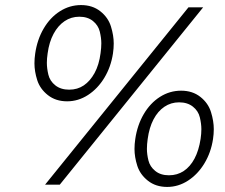

<svg xmlns="http://www.w3.org/2000/svg" viewBox="-20 -729 889 758"><path d="M245 -329Q200 -329 169 -353.5Q138 -378 127 -412.5Q116 -447 116 -479Q116 -498 119 -518Q127 -573 152.5 -616.5Q178 -660 216.5 -684.5Q255 -709 300 -709Q345 -709 376 -684.5Q407 -660 418 -624.5Q429 -589 429 -557Q429 -538 426 -518Q418 -465 392 -422Q366 -379 327.5 -354Q289 -329 245 -329ZM158 0 724 -700H782L216 0ZM253 -375Q286 -375 311 -392Q336 -409 353.5 -441Q371 -473 377 -519Q380 -540 380 -558Q380 -579 374 -604Q368 -629 347 -646Q326 -663 293 -663Q261 -663 235 -645.5Q209 -628 191.5 -595.5Q174 -563 168 -518Q165 -498 165 -481Q165 -459 171 -434Q177 -409 198.5 -392Q220 -375 253 -375ZM640 9Q595 9 564 -15.5Q533 -40 522 -74.5Q511 -109 511 -141Q511 -160 514 -180Q522 -235 547.5 -278.5Q573 -322 611.5 -346.5Q650 -371 695 -371Q740 -371 771 -346.5Q802 -322 813 -286.5Q824 -251 824 -219Q824 -200 821 -180Q813 -127 787 -84Q761 -41 722.5 -16Q684 9 640 9ZM647 -37Q680 -37 705.5 -54Q731 -71 748 -103Q765 -135 772 -181Q775 -201 775 -219Q775 -240 769 -265.5Q763 -291 741.5 -308Q720 -325 687 -325Q655 -325 629 -307.5Q603 -290 586 -257.5Q569 -225 563 -180Q560 -159 560 -141Q560 -120 566 -95.5Q572 -71 593 -54Q614 -37 647 -37Z"/></svg>

Font: Lexend ExtLt
Style: Italic
Weight: 250
Italic angle: -8.13011°
Designer: Bonnie Shaver-Troup, Thomas Jockin
Foundry: Lexend
Version: Version 1.007